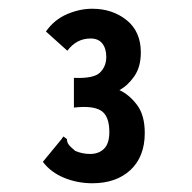

<svg xmlns="http://www.w3.org/2000/svg" viewBox="-20 -658 440 439"><path d="M191 -239Q157 -239 126.5 -251.5Q96 -264 78 -288L120 -339L125 -346L133 -340Q133 -333 137 -327.5Q141 -322 152 -313Q168 -306 186 -306Q206 -306 218 -318Q230 -330 230 -356Q230 -393 211 -405Q192 -417 149 -412V-480Q194 -478 208.5 -492Q223 -506 223 -528Q223 -547 214 -558.5Q205 -570 187 -570Q155 -570 134 -542L85 -586Q104 -613 133 -625.5Q162 -638 191 -638Q237 -638 269.5 -612Q302 -586 302 -538Q302 -505 287 -483.5Q272 -462 253 -452Q275 -442 293 -418.5Q311 -395 311 -354Q311 -300 278.5 -269.5Q246 -239 191 -239Z"/></svg>

Font: Inconsolata Condensed Black
Style: Regular
Weight: 900
Width: 3
Monospace: yes
Designer: Raph Levien, Cyreal, Brenton Simpson
Foundry: Raph Levien, Cyreal, Google
Version: Version 3.001; ttfautohint (v1.8.2.53-6de2)